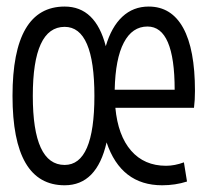

<svg xmlns="http://www.w3.org/2000/svg" viewBox="-20 -547 626 577"><path d="M174.3 9.8Q17.6 9.8 17.6 -258.8Q17.6 -527.3 174.3 -527.3Q267.1 -527.3 297.9 -408.2Q314.9 -466.3 347.7 -496.8Q380.4 -527.3 426.8 -527.3Q495.1 -527.3 530.5 -463.1Q565.9 -398.9 565.9 -273.9Q565.9 -246.1 563 -223.1H326.7Q334.5 -139.6 374 -94.2Q413.6 -48.8 479 -48.8Q504.9 -48.8 532.7 -59.1L542 -1.5Q506.8 9.8 467.3 9.8Q343.8 9.8 300.3 -119.1Q271 9.8 174.3 9.8ZM174.3 -51.3Q263.7 -51.3 263.7 -258.8Q263.7 -466.3 174.3 -466.3Q78.6 -466.3 78.6 -258.8Q78.6 -51.3 174.3 -51.3ZM324.7 -277.3H504.9Q504.9 -467.3 423.3 -467.3Q377.4 -467.3 352.1 -418.9Q326.7 -370.6 324.7 -277.3Z"/></svg>

Font: CaskaydiaMono NF Light
Style: Regular
Weight: 300
Designer: Aaron Bell
Foundry: Saja Typeworks
Version: Version 2111.001; ttfautohint (v1.8.4);Nerd Fonts 3.1.1